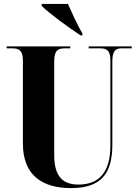

<svg xmlns="http://www.w3.org/2000/svg" viewBox="-20 -951 708 981"><path d="M392 -770H401V-780C376 -822 347 -886 327 -931H193V-921C227 -886 332 -809 392 -770ZM343 10C494 10 554 -61 554 -212V-639C554 -697 576 -704 602 -704H653V-714H433V-704H490C522 -704 544 -697 544 -643V-208C544 -74 489 -8 381 -8C303 -8 257 -47 257 -159V-639C257 -697 280 -704 312 -704H339V-714H14V-704H42C73 -704 97 -697 97 -643V-218C97 -54 197 10 343 10Z"/></svg>

Font: Noto Serif Display Condensed ExtraBold
Style: Regular
Weight: 800
Width: 3
Designer: Monotype Design Team
Foundry: Monotype Imaging Inc.
Version: Version 2.009